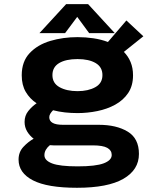

<svg xmlns="http://www.w3.org/2000/svg" viewBox="-20 -688 750 910"><path d="M347.5 -152Q317 -152 287.8 -155.2Q258.5 -158.5 231.5 -165.5Q223.5 -157.5 218.5 -149.2Q213.5 -141 213.5 -132.5Q213.5 -96.5 278 -96.5H447.5Q532 -96.5 585.2 -64.2Q638.5 -32 638.5 41.5Q638.5 117 564.8 159.5Q491 202 345 202Q204.5 202 136.2 166.8Q68 131.5 68 68.5Q68 32.5 91 8Q114 -16.5 139.5 -30.5Q120.5 -45 108.5 -65.2Q96.5 -85.5 96.5 -110Q96.5 -140 114.2 -162Q132 -184 153.5 -198.5Q121 -220 102 -252.5Q83 -285 83 -331Q83 -396.5 120.5 -436.2Q158 -476 218.2 -494Q278.5 -512 347.5 -512Q386 -512 423 -506.5Q460 -501 491.5 -489L579 -591L659.5 -516L567 -442Q587.5 -421.5 599 -393.8Q610.5 -366 610.5 -331Q610.5 -281.5 587.5 -247.2Q564.5 -213 526.2 -192Q488 -171 441.2 -161.5Q394.5 -152 347.5 -152ZM347.5 -256Q398 -256 431.8 -274.8Q465.5 -293.5 465.5 -332Q465.5 -370 433.5 -389Q401.5 -408 347.5 -408Q292 -408 260.2 -389Q228.5 -370 228.5 -332Q228.5 -293.5 262.2 -274.8Q296 -256 347.5 -256ZM190.5 47.5Q190.5 72.5 226.8 86.5Q263 100.5 348 100.5Q434 100.5 471.8 86Q509.5 71.5 509.5 46.5Q509.5 24.5 488.5 12.8Q467.5 1 419.5 1H233Q225 1 216.5 0Q205 9 197.8 21.2Q190.5 33.5 190.5 47.5ZM524 -531H402.5L346 -608L288.5 -531H167L293.5 -668.5H397.5Z"/></svg>

Font: League Mono SemiBold
Style: Regular
Weight: 600
Width: 6
Designer: Tyler Finck
Foundry: The League of Moveable Type / Tyler Finck
Version: Version 2.300;RELEASE